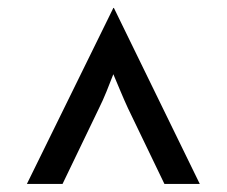

<svg xmlns="http://www.w3.org/2000/svg" viewBox="-20 -578 561 475"><path d="M46.5 -122.9 260.4 -558.3H261.8L474.3 -122.9H386.8L296.5 -310.4Q287.5 -329.9 278.5 -351.4Q269.4 -372.9 260.4 -394.4Q252.1 -372.9 243.4 -351.4Q234.7 -329.9 225 -310.4L134.7 -122.9Z"/></svg>

Font: Afacad Flux Medium
Style: Regular
Weight: 500
Designer: Kristian Moeller
Foundry: Dicotype
Version: Version 1.100